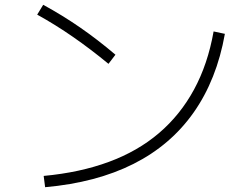

<svg xmlns="http://www.w3.org/2000/svg" viewBox="-20 -760 1040 800"><path d="M162 -27Q313 -41 433.5 -85.5Q554 -130 642.5 -205.5Q731 -281 788.5 -387Q846 -493 870 -629L917 -619Q883 -428 787 -291.5Q691 -155 536 -77Q381 1 168 20ZM432 -494Q358 -555 284.5 -606Q211 -657 135 -699L160 -740Q239 -697 313 -646Q387 -595 461 -532Z"/></svg>

Font: M PLUS 2 Light
Style: Regular
Weight: 300
Designer: Coji Morishita
Foundry: UNDERFOREST DESIGN
Version: Version 1.001